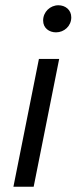

<svg xmlns="http://www.w3.org/2000/svg" viewBox="-20 -710 291 730"><path d="M144 -632C144 -603 167 -587 193 -587C224 -587 251 -611 251 -644C251 -673 228 -690 202 -690C171 -690 144 -665 144 -632ZM128 -486 31 0H108L205 -486Z"/></svg>

Font: Cambridge Sans Italic
Style: Regular
Weight: 400
Italic angle: -11°
Version: Version 2.000;PS 002.000;hotconv 1.0.88;makeotf.lib2.5.64775